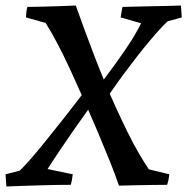

<svg xmlns="http://www.w3.org/2000/svg" viewBox="-31 -668 677 694"><path d="M399 3Q385 -38 364.5 -89Q344 -140 320.5 -195.5Q297 -251 272 -307.5Q247 -364 223 -416Q199 -468 176 -511.5Q153 -555 134 -585L63 -605Q63 -615 64.5 -625.5Q66 -636 68 -643Q93 -643 126 -644Q159 -645 190.5 -646Q222 -647 243 -648Q257 -608 274 -562Q291 -516 309.5 -467.5Q328 -419 348 -371Q368 -323 389 -277Q410 -231 430.5 -189.5Q451 -148 470.5 -114.5Q490 -81 507 -56L581 -38Q580 -28 578 -18Q576 -8 573 0Q553 0 523 0.5Q493 1 461 1.5Q429 2 399 3ZM-8 6Q-9 -5 -9.5 -16Q-10 -27 -11 -38L40 -51Q53 -63 73 -85.5Q93 -108 122.5 -144Q152 -180 193 -232Q234 -284 288 -355L325 -322Q304 -294 281.5 -263Q259 -232 235.5 -198Q212 -164 188 -128.5Q164 -93 141 -57L232 -38Q231 -28 229 -17.5Q227 -7 225 0Q201 0 171 0.5Q141 1 109.5 2Q78 3 47.5 4Q17 5 -8 6ZM327 -271 290 -311Q318 -346 353.5 -393Q389 -440 423.5 -490.5Q458 -541 479 -584L405 -605Q407 -615 408.5 -625.5Q410 -636 412 -643Q456 -644 496.5 -645Q537 -646 570.5 -646.5Q604 -647 623 -648Q624 -638 624.5 -627Q625 -616 626 -605L575 -591Q550 -568 509 -519Q468 -470 420 -405.5Q372 -341 327 -271Z"/></svg>

Font: Labrada Medium
Style: Italic
Weight: 500
Italic angle: -7°
Designer: Mercedes Jáuregui
Foundry: Omnibus-Type Team
Version: Version 1.000